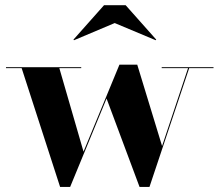

<svg xmlns="http://www.w3.org/2000/svg" viewBox="-20 -724 866 754"><path d="M430.5 -633.5 270.5 -566 268.5 -568.5 388.5 -703.5H473.5L593.5 -568.5L591.5 -566ZM308 -128.5 449 -470H519L616.5 -150.5L718.5 -456.5H615V-460H818.5V-456.5H723L567 10H528L398.5 -337L255.5 10H216L65 -456.5H3.5V-460H299V-456.5H213Z"/></svg>

Font: Bodoni* 48pt
Style: Bold
Weight: 700
Version: Version 2.3